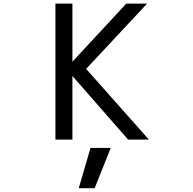

<svg xmlns="http://www.w3.org/2000/svg" viewBox="-20 -752 1040 1037"><path d="M578.1 46.9 491.2 264.6H405.3L468.8 46.9ZM371.1 -418.9 662.1 -732.4H774.4L445.3 -379.9L784.2 2H671.9L371.1 -341.8V2H279.3V-732.4H371.1Z"/></svg>

Font: GenEi Gothic M Regular
Style: Regular
Weight: 400
Designer: o_tamon (Modified); [Source Han Sans]
Ryoko NISHIZUKA  (kana & ideographs); Paul D. Hunt (Latin, Greek & Cyrillic); Wenl
Version: Version 1.1a;Original Version 1.004